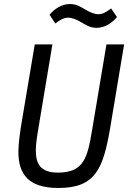

<svg xmlns="http://www.w3.org/2000/svg" viewBox="-20 -918 640 950"><path d="M152 -698.2 88.4 -320.3C79.5 -267.4 71 -209.2 71 -166.5C71 -52.6 124.3 12.1 269.2 12.1C453.5 12.1 491.1 -84.2 525.9 -289.4L594.1 -698.2H506.7L435.4 -272.7C413 -139.6 395.6 -63.9 267 -63.9C180 -63.9 157.3 -106.9 157.3 -174C157.3 -198.2 160.2 -225.9 171.9 -294.7L239.3 -698.2ZM225.1 -845.2 253.9 -801.8C277 -820 296.2 -830.6 317.1 -830.6C336.6 -830.6 358.7 -821.4 382.1 -807.9C402.3 -795.8 425.1 -780.2 457.7 -780.2C500.7 -780.2 536.2 -806.5 558.9 -833.5L529.8 -876.4C506.7 -858.7 488.3 -847.7 467 -847.7C447.4 -847.7 425.4 -856.9 402 -870.7C381.7 -882.8 359 -898.1 326 -898.1C283.4 -898.1 247.9 -872.2 225.1 -845.2Z"/></svg>

Font: Margiela Mono Italic Text It
Style: Regular
Weight: 400
Designer: Mike Abbink, Paul van der Laan, Pieter van Rosmalen
Foundry: Bold Monday
Version: Version 2.003 2021